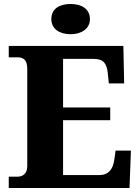

<svg xmlns="http://www.w3.org/2000/svg" viewBox="-20 -945 705 965"><path d="M335 -773C387 -773 432 -799 432 -849C432 -902 387 -925 335 -925C280 -925 238 -902 238 -849C238 -799 280 -773 335 -773ZM24 0H631L638 -188H561L554 -139C547 -95 526 -65 479 -65H297V-341H534V-405H297V-649H451C500 -649 517 -626 522 -575L527 -526H604L600 -714H24V-657H66C93 -657 117 -649 117 -599V-110C117 -76 98 -57 68 -57H24Z"/></svg>

Font: Noto Serif Gurmukhi ExtraBold
Style: Regular
Weight: 800
Designer: Vaibhav Singh and the Monotype Design Team
Foundry: Monotype Imaging Inc.
Version: Version 2.004